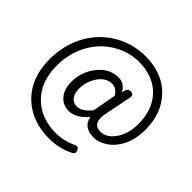

<svg xmlns="http://www.w3.org/2000/svg" viewBox="-206 -954 1358 1358"><g transform="rotate(45 473.0 -274.5)"><path d="M450 173Q279 173 171 71Q56 -39 56 -227Q56 -372 121 -488Q183 -598 290 -660Q397 -722 522 -722Q690 -722 790 -620Q889 -518 889 -352Q889 -260 854 -188Q822 -125 769 -89Q719 -55 666 -55Q619 -55 588 -76Q556 -99 551 -140H548Q519 -106 485 -85Q447 -63 412 -63Q353 -63 317 -104Q278 -148 278 -222Q278 -318 336 -396Q400 -481 493 -481Q552 -481 582 -426H584L590 -448Q598 -472 622 -472Q657 -472 651 -439L635 -360L613 -249Q582 -118 674 -118Q732 -118 776 -179Q825 -245 825 -348Q825 -488 746 -572Q663 -661 515 -661Q415 -661 325 -607Q234 -553 181 -458Q124 -356 124 -230Q124 -70 219 23Q310 112 456 112Q535 112 612 76Q638 61 651 91Q662 117 638 129Q553 173 450 173ZM430 -126Q478 -126 533 -192L549 -281L565 -370Q536 -417 493 -417Q431 -417 389 -354Q351 -296 351 -227Q351 -176 374 -150Q394 -126 430 -126Z"/></g></svg>

Font: GenSenRounded TW R
Style: Regular
Weight: 400
Version: Version 1.501;PS 1;hotconv 16.6.51;makeotf.lib2.5.65220